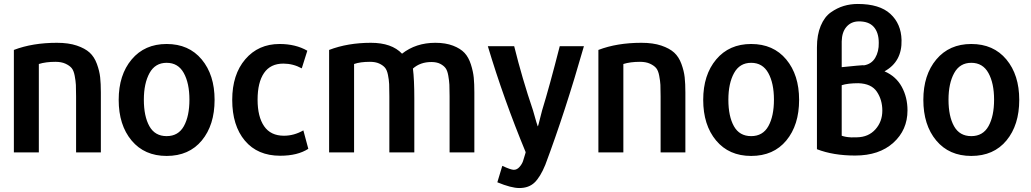

<svg xmlns="http://www.w3.org/2000/svg" viewBox="-20 -769 5204 969"><path d="M489 0H364V-282Q364 -321 363 -340.5Q362 -360 357 -386.5Q352 -413 341.5 -425.5Q331 -438 310.5 -447.5Q290 -457 260 -457Q211 -457 176 -446V0H50V-517Q144 -553 267 -553Q326 -553 367.5 -539Q409 -525 432.5 -503.5Q456 -482 469 -446.5Q482 -411 485.5 -379Q489 -347 489 -302Z M1063 -265Q1063 -138 998.5 -60Q934 18 821 18Q709 18 644 -60Q579 -138 579 -265Q579 -391 644.5 -469Q710 -547 821 -547Q933 -547 998 -469Q1063 -391 1063 -265ZM706 -266Q706 -182 734 -132Q762 -82 821 -82Q880 -82 908 -132.5Q936 -183 936 -266Q936 -349 907.5 -400.5Q879 -452 821 -452Q763 -452 734.5 -400Q706 -348 706 -266Z M1536 -18Q1482 17 1394 17Q1280 17 1216 -59Q1152 -135 1152 -265Q1152 -393 1218 -470Q1284 -547 1391 -547Q1472 -547 1531 -513Q1516 -463 1503 -424Q1459 -448 1410 -448Q1345 -448 1312.5 -400.5Q1280 -353 1280 -266Q1280 -180 1313 -132Q1346 -84 1413 -84Q1464 -84 1511 -111Z M2374 0H2249V-283Q2249 -322 2248 -341.5Q2247 -361 2242.5 -387Q2238 -413 2228.5 -425.5Q2219 -438 2201.5 -447Q2184 -456 2157 -456Q2101 -456 2064 -423Q2071 -368 2071 -271V0H1945V-283Q1945 -323 1944 -344.5Q1943 -366 1938 -391Q1933 -416 1922.5 -428Q1912 -440 1893.5 -448.5Q1875 -457 1847 -457Q1798 -457 1767 -446V0H1641V-517Q1735 -553 1852 -553Q1957 -553 2009 -498Q2079 -553 2177 -553Q2229 -553 2266.5 -538.5Q2304 -524 2324.5 -502Q2345 -480 2356.5 -444Q2368 -408 2371 -377Q2374 -346 2374 -302Z M2927 -536Q2832 -203 2732 63Q2707 124 2678 152Q2649 180 2601 180Q2560 180 2490 151L2515 68Q2558 88 2573 88Q2589 88 2601.5 74Q2614 60 2619.5 44.5Q2625 29 2631 7Q2632 2 2633 -1Q2522 -269 2442 -536H2575Q2615 -374 2670 -212Q2691 -137 2694 -131Q2696 -133 2699 -145.5Q2702 -158 2707.5 -179Q2713 -200 2716 -212Q2753 -332 2805 -536Z M3439 0H3314V-282Q3314 -321 3313 -340.5Q3312 -360 3307 -386.5Q3302 -413 3291.5 -425.5Q3281 -438 3260.5 -447.5Q3240 -457 3210 -457Q3161 -457 3126 -446V0H3000V-517Q3094 -553 3217 -553Q3276 -553 3317.5 -539Q3359 -525 3382.5 -503.5Q3406 -482 3419 -446.5Q3432 -411 3435.5 -379Q3439 -347 3439 -302Z M4013 -265Q4013 -138 3948.5 -60Q3884 18 3771 18Q3659 18 3594 -60Q3529 -138 3529 -265Q3529 -391 3594.5 -469Q3660 -547 3771 -547Q3883 -547 3948 -469Q4013 -391 4013 -265ZM3656 -266Q3656 -182 3684 -132Q3712 -82 3771 -82Q3830 -82 3858 -132.5Q3886 -183 3886 -266Q3886 -349 3857.5 -400.5Q3829 -452 3771 -452Q3713 -452 3684.5 -400Q3656 -348 3656 -266Z M4530 -567Q4533 -458 4444 -409Q4502 -384 4531 -331Q4560 -278 4560 -212Q4560 -113 4488.5 -48.5Q4417 16 4296 16Q4185 16 4103 -16V-530Q4103 -593 4122 -638.5Q4141 -684 4173 -706.5Q4205 -729 4238.5 -739Q4272 -749 4309 -749Q4419 -749 4473.5 -699Q4528 -649 4530 -567ZM4433 -211Q4433 -265 4405.5 -306Q4378 -347 4312 -349Q4259 -349 4228 -339V-84Q4248 -77 4272 -76Q4272 -75 4289 -76H4305Q4363 -77 4398 -116Q4433 -155 4433 -211ZM4228 -430Q4326 -440 4336 -440Q4337 -440 4337 -440L4339 -439Q4378 -445 4397 -477Q4416 -509 4415 -553Q4415 -605 4389.5 -633.5Q4364 -662 4312 -661Q4275 -660 4252 -633.5Q4229 -607 4228 -560V-474Z M5124 -265Q5124 -138 5059.5 -60Q4995 18 4882 18Q4770 18 4705 -60Q4640 -138 4640 -265Q4640 -391 4705.5 -469Q4771 -547 4882 -547Q4994 -547 5059 -469Q5124 -391 5124 -265ZM4767 -266Q4767 -182 4795 -132Q4823 -82 4882 -82Q4941 -82 4969 -132.5Q4997 -183 4997 -266Q4997 -349 4968.5 -400.5Q4940 -452 4882 -452Q4824 -452 4795.5 -400Q4767 -348 4767 -266Z"/></svg>

Font: Repo
Style: DemiBold
Weight: 600
Designer: Stefan Peev
Foundry: Context Ltd
Version: Version 001.000